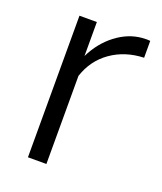

<svg xmlns="http://www.w3.org/2000/svg" viewBox="-105 -594 560 664"><g transform="rotate(20 175.5 -262.0)"><path d="M335 -460.9Q266.1 -458.5 214.8 -422.6Q163.6 -386.7 143.1 -324.2V0H75.2V-521H139.2V-396Q166 -450.7 210.4 -484.6Q254.9 -518.6 305.2 -522.9Q324.7 -524.4 335 -522.9Z"/></g></svg>

Font: Rawline
Style: Regular
Weight: 400
Designer: Matt McInerney, Pablo Impallari, Rodrigo Fuenzalida
Foundry: Matt McInerney, Pablo Impallari, Rodrigo Fuenzalida
Version: Version 4.020;PS 004.020;hotconv 1.0.88;makeotf.lib2.5.64775